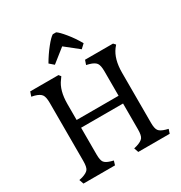

<svg xmlns="http://www.w3.org/2000/svg" viewBox="-201 -1028 1107 1173"><g transform="rotate(-30 352.5 -442.0)"><path d="M353.5 -791 448.2 -715.8 476.6 -742.2Q449.2 -791 415 -832.5Q380.9 -874 364.3 -883.8H340.8Q322.3 -873 289.6 -832Q256.8 -791 228.5 -742.2L258.8 -715.8ZM269.5 0 278.3 -29.3 259.8 -34.2Q226.6 -43.9 215.8 -59.1Q205.1 -74.2 205.1 -114.3V-302.7H501V-120.1Q501 -78.1 489.3 -62.5Q477.5 -46.9 442.4 -36.1L422.9 -31.2L433.6 0H655.3L665 -29.3L646.5 -34.2Q612.3 -43.9 601.1 -59.6Q589.8 -75.2 589.8 -114.3V-468.8Q589.8 -564.5 630.9 -619.1L644.5 -635.7L630.9 -650.4H433.6L422.9 -619.1L442.4 -614.3Q477.5 -604.5 489.3 -587.9Q501 -571.3 501 -530.3V-357.4H205.1V-468.8Q205.1 -566.4 246.1 -619.1L257.8 -635.7L246.1 -650.4H46.9L36.1 -619.1L57.6 -614.3Q91.8 -604.5 103.5 -587.9Q115.2 -571.3 115.2 -530.3V-120.1Q115.2 -78.1 104 -62.5Q92.8 -46.9 57.6 -36.1L36.1 -31.2L46.9 0Z"/></g></svg>

Font: Kurale
Style: Regular
Weight: 400
Version: 1.0; ttfautohint (v1.3)